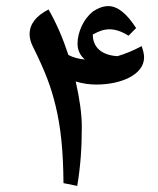

<svg xmlns="http://www.w3.org/2000/svg" viewBox="-20 -744 518 629"><path d="M233 -135C244 -200 248 -261 248 -328C248 -370 241 -420 228 -477C251 -470 274 -467 296 -467C376 -467 452 -499 452 -556C452 -567 449 -579 444 -593C418 -579 392 -568 365 -560C314 -563 284 -588 284 -631C306 -643 321 -648 339 -648C358 -648 379 -641 401 -627L426 -652C395 -700 365 -724 335 -724C317 -724 300 -717 284 -706C254 -682 234 -639 234 -601C234 -580 242 -563 258 -549C237 -551 219 -556 204 -564C187 -616 166 -666 139 -713C98 -692 77 -665 77 -632C77 -620 80 -608 86 -595C131 -504 147 -459 162 -398C179 -328 187 -253 188 -144Z"/></svg>

Font: Noto Naskh Arabic UI Medium
Style: Regular
Weight: 500
Designer: Monotype Design Team, David Williams, Mohamad Dakak and Nizar Qandah
Foundry: Monotype Imaging Inc.
Version: Version 2.014